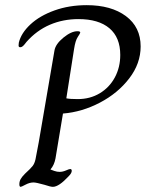

<svg xmlns="http://www.w3.org/2000/svg" viewBox="-20 -724 589 744"><path d="M55 -10Q55 -21 60 -30Q65 -39 77 -51Q100 -72 107 -81.5Q114 -91 117.5 -106.5Q121 -122 130 -172L191 -528Q195 -553 225.5 -578Q256 -603 280 -603Q291 -603 291 -598Q291 -595 281.5 -581Q272 -567 267 -534L237 -343Q251 -340 281 -340Q329 -340 366.5 -362.5Q404 -385 425 -424Q446 -463 446 -511Q446 -579 404 -614.5Q362 -650 284 -650Q224 -650 173 -628Q122 -606 83 -562Q74 -550 69 -545.5Q64 -541 58 -541Q52 -541 52 -548L53 -559Q62 -596 98 -629.5Q134 -663 191 -683.5Q248 -704 316 -704Q411 -704 468 -661.5Q525 -619 525 -544Q525 -478 481 -420.5Q437 -363 367.5 -326.5Q298 -290 224 -284L195 -110Q190 -84 176 -68V-67Q181 -65 191 -61.5Q201 -58 211 -58Q223 -58 235.5 -63.5Q248 -69 252 -69Q258 -69 258 -62Q258 -53 246 -41Q208 0 185 0Q176 0 152 -8Q120 -17 110 -17Q95 -17 79 -8.5Q63 0 60 0Q55 0 55 -10Z"/></svg>

Font: Charm
Style: Regular
Weight: 400
Designer: Katatrad Aksorn Co.,Ltd.
Foundry: Cadson Demak Co.,Ltd.
Version: Version 1.001